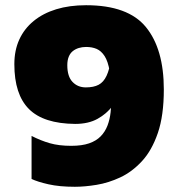

<svg xmlns="http://www.w3.org/2000/svg" viewBox="-20 -702 686 736"><path d="M267 14Q208 14 166 4.5Q124 -5 101 -16V-181Q136 -163 171 -153Q206 -143 253 -143Q294 -143 321.5 -152.5Q349 -162 366 -179.5Q383 -197 392 -220.5Q401 -244 404 -271.5Q407 -299 407 -328Q407 -390 400.5 -428.5Q394 -467 381 -487Q368 -507 350.5 -514.5Q333 -522 310 -522Q295 -522 282 -518Q269 -514 259 -506Q249 -498 243.5 -484.5Q238 -471 238 -452Q238 -409 258 -388Q278 -367 309 -367Q339 -367 358 -377Q377 -387 388.5 -411.5Q400 -436 406 -478L458 -415Q455 -389 444 -357Q433 -325 411 -295.5Q389 -266 354 -246.5Q319 -227 268 -227Q147 -228 91 -284Q35 -340 35 -456Q35 -509 54 -550.5Q73 -592 109 -621.5Q145 -651 195.5 -666.5Q246 -682 310 -682Q471 -682 539.5 -598Q608 -514 608 -359Q608 -259 585 -192Q562 -125 524 -84Q486 -43 441 -22Q396 -1 350.5 6.5Q305 14 267 14Z"/></svg>

Font: Maven Pro Black
Style: Regular
Weight: 900
Designer: Joe Prince
Foundry: Joe Prince
Version: Version 2.103